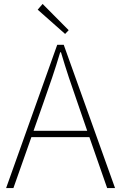

<svg xmlns="http://www.w3.org/2000/svg" viewBox="-20 -953 614 973"><path d="M310 -781 328 -800 196 -933 171 -904ZM11 0H48L139 -258H433L523 0H563L303 -726H270ZM150 -290 201 -435C232 -523 258 -597 285 -688H289C316 -597 341 -523 372 -435L422 -290Z"/></svg>

Font: Harano Aji Gothic ExtraLight
Style: Regular
Weight: 250
Foundry: Masamichi Hosoda
Version: HaranoAjiGothic-ExtraLight version 20230610;ttx 4.39.4